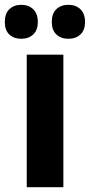

<svg xmlns="http://www.w3.org/2000/svg" viewBox="-51 -777 373 797"><path d="M212 0H60V-550H212ZM-31 -686Q-31 -721 -12 -739Q7 -757 37 -757Q68 -757 87 -738.5Q106 -720 106 -686Q106 -652 87 -634Q68 -616 37 -616Q7 -616 -12 -633.5Q-31 -651 -31 -686ZM164 -686Q164 -721 183 -739Q202 -757 233 -757Q264 -757 283 -738.5Q302 -720 302 -686Q302 -652 283 -634Q264 -616 233 -616Q202 -616 183 -634Q164 -652 164 -686Z"/></svg>

Font: Noto Sans Devanagari Condensed ExtraBold
Style: Regular
Weight: 800
Width: 3
Designer: Jelle Bosma - Monotype Design Team
Foundry: Monotype Imaging Inc.
Version: Version 2.004; ttfautohint (v1.8.4.7-5d5b)